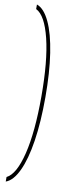

<svg xmlns="http://www.w3.org/2000/svg" viewBox="-106 -784 413 1038"><g transform="rotate(10 100.5 -265.0)"><path d="M8 196Q59 171 88.5 50.5Q118 -70 118 -265Q118 -460 88.5 -580.5Q59 -701 8 -726V-751Q48 -737 78 -673.5Q108 -610 124 -505.5Q140 -401 140 -265Q140 -129 124 -24.5Q108 80 78 143.5Q48 207 8 221Z"/></g></svg>

Font: Georama Condensed Thin
Style: Regular
Weight: 100
Width: 3
Designer: Jean-Baptiste Levee
Foundry: Production Type
Version: Version 1.000